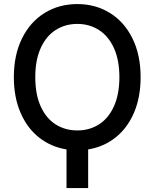

<svg xmlns="http://www.w3.org/2000/svg" viewBox="-20 -737 769 954"><path d="M418 5.4V197.3H310.5V5.4Q233.4 -6.8 174.1 -53.7Q114.7 -100.6 81.8 -177.5Q48.8 -254.4 48.8 -353.5Q48.8 -463.9 89.4 -546.1Q129.9 -628.4 201.7 -672.6Q273.4 -716.8 364.3 -716.8Q454.6 -716.8 526.1 -672.6Q597.7 -628.4 638.2 -546.1Q678.7 -463.9 678.7 -353.5Q678.7 -253.9 645.8 -177Q612.8 -100.1 553.7 -53.5Q494.6 -6.8 418 5.4ZM364.3 -618.2Q304.2 -618.2 256.8 -588.1Q209.5 -558.1 182.4 -498.5Q155.3 -439 155.3 -353.5Q155.3 -267.6 182.4 -208Q209.5 -148.4 256.8 -118.7Q304.2 -88.9 364.3 -88.9Q424.3 -88.9 471.4 -118.7Q518.6 -148.4 545.9 -208.3Q573.2 -268.1 573.2 -353.5Q573.2 -439 545.9 -498.5Q518.6 -558.1 471.2 -588.1Q423.8 -618.2 364.3 -618.2Z"/></svg>

Font: Pretendard JP Medium
Style: Regular
Weight: 500
Designer: Base glyphs from Inter by Rasmus Andersson; Hangeul glyphs from Noto Sans CJK(Source Han Sans) by Jang Soo-young and Kan
Foundry: Kil Hyung-jin
Version: Version 1.309